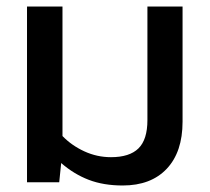

<svg xmlns="http://www.w3.org/2000/svg" viewBox="-20 -560 645 590"><path d="M168 -59 162 0H63V-540H172V-142Q200 -113 239 -95Q278 -77 321 -77Q378 -77 405.5 -104Q433 -131 433 -191V-540H541V-186Q541 -93 492.5 -41.5Q444 10 357 10Q298 10 252.5 -7.5Q207 -25 168 -59Z"/></svg>

Font: Kanit
Style: Regular
Weight: 400
Designer: Katatrad Team
Foundry: Cadson Demak
Version: Version 1.001